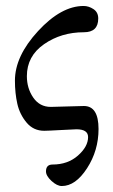

<svg xmlns="http://www.w3.org/2000/svg" viewBox="-20 -433 380 643"><path d="M260 -413Q277 -413 293 -402.5Q309 -392 309 -371Q309 -325 261 -325Q185 -325 127.5 -285Q70 -245 70 -178Q70 -137 91.5 -106Q113 -75 150 -75Q155 -75 205 -76.5Q255 -78 261 -78Q310 -78 310 -1Q310 71 271.5 130.5Q233 190 187 190Q171 190 152.5 173Q134 156 134 141Q134 118 156 118Q207 118 241 88Q275 58 275 26Q275 0 236 0Q229 0 184 2.5Q139 5 128 5Q92 5 69 -22.5Q46 -50 38 -85.5Q30 -121 30 -163Q30 -245 107.5 -329Q185 -413 260 -413Z"/></svg>

Font: EB Garamond 08
Style: Regular
Weight: 400
Version: Version 0.016 ; ttfautohint (v1.5)